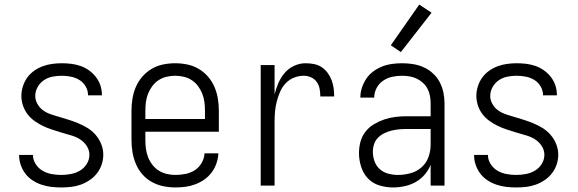

<svg xmlns="http://www.w3.org/2000/svg" viewBox="-20 -816 2540 844"><path d="M249 8Q227 8 205.5 5.5Q184 3 163 -4Q142 -11 123.5 -23Q105 -35 92 -52Q79 -69 71.5 -90Q64 -111 64 -133Q64 -133 64 -133.5Q64 -134 64 -135H125Q125 -135 125 -134.5Q125 -134 125 -134Q125 -113 137 -94.5Q149 -76 167 -65.5Q185 -55 206.5 -51Q228 -47 249 -47Q270 -47 291.5 -51Q313 -55 331.5 -66Q350 -77 361.5 -95.5Q373 -114 373 -136Q373 -157 360.5 -175.5Q348 -194 329.5 -205Q311 -216 290.5 -221.5Q270 -227 249.5 -233.5Q229 -240 208.5 -246.5Q188 -253 168.5 -262.5Q149 -272 131.5 -284.5Q114 -297 101 -314Q88 -331 81 -352Q74 -373 74 -394Q74 -415 80.5 -436Q87 -457 99.5 -474.5Q112 -492 129.5 -504.5Q147 -517 167 -524.5Q187 -532 208.5 -535Q230 -538 251 -538Q272 -538 293 -535.5Q314 -533 334 -526Q354 -519 371.5 -506.5Q389 -494 402 -477Q415 -460 421.5 -440Q428 -420 428 -399Q428 -398 428 -397.5Q428 -397 428 -397H367Q367 -397 367 -397Q367 -397 367 -398Q367 -418 356.5 -436Q346 -454 329 -464.5Q312 -475 291.5 -479Q271 -483 251 -483Q231 -483 210.5 -479Q190 -475 173 -463.5Q156 -452 145.5 -433.5Q135 -415 135 -394Q135 -377 143.5 -361Q152 -345 165.5 -334Q179 -323 196 -316.5Q213 -310 230 -305H231Q254 -298 277 -291Q300 -284 322 -275Q344 -266 364.5 -253.5Q385 -241 400.5 -223Q416 -205 425 -182.5Q434 -160 434 -136Q434 -114 427 -93Q420 -72 406.5 -54.5Q393 -37 374.5 -24.5Q356 -12 335.5 -4.5Q315 3 293 5.5Q271 8 249 8Z M751 8Q724 8 697.5 2.5Q671 -3 647.5 -16Q624 -29 606 -49.5Q588 -70 577.5 -95Q567 -120 562.5 -146.5Q558 -173 558 -200V-330Q558 -357 562.5 -383.5Q567 -410 577.5 -434.5Q588 -459 606 -479.5Q624 -500 647 -513.5Q670 -527 696.5 -532.5Q723 -538 750 -538Q777 -538 803.5 -532.5Q830 -527 853 -513.5Q876 -500 894 -479.5Q912 -459 922.5 -434.5Q933 -410 937.5 -383.5Q942 -357 942 -330V-237H619V-200Q619 -181 621.5 -162Q624 -143 631 -125Q638 -107 650 -91.5Q662 -76 678 -66Q694 -56 713 -51.5Q732 -47 751 -47Q773 -47 795.5 -51.5Q818 -56 836.5 -68Q855 -80 866.5 -100Q878 -120 879 -142H940Q939 -120 931.5 -98Q924 -76 910.5 -58Q897 -40 878.5 -27Q860 -14 839 -6Q818 2 796 5Q774 8 751 8ZM881 -293V-330Q881 -349 878.5 -368Q876 -387 869 -404.5Q862 -422 850.5 -437.5Q839 -453 823 -463.5Q807 -474 788 -478.5Q769 -483 750 -483Q731 -483 712 -478.5Q693 -474 677 -463.5Q661 -453 649.5 -437.5Q638 -422 631 -404.5Q624 -387 621.5 -368Q619 -349 619 -330V-293Z M1126 0V-530H1187V-401Q1193 -426 1203.5 -450.5Q1214 -475 1231 -495Q1248 -515 1272.5 -526.5Q1297 -538 1323 -538Q1342 -538 1360 -534.5Q1378 -531 1393.5 -521Q1409 -511 1420 -496Q1431 -481 1437.5 -464Q1444 -447 1446.5 -429Q1449 -411 1449 -392H1388Q1388 -409 1385 -425.5Q1382 -442 1372.5 -455.5Q1363 -469 1347.5 -476Q1332 -483 1316 -483Q1293 -483 1272 -474.5Q1251 -466 1235.5 -449.5Q1220 -433 1211 -412Q1202 -391 1196.5 -369.5Q1191 -348 1189 -325.5Q1187 -303 1187 -281V0Z M1708 8Q1677 8 1647.5 -1Q1618 -10 1597.5 -31.5Q1577 -53 1567.5 -83Q1558 -113 1558 -143Q1558 -168 1564.5 -192.5Q1571 -217 1586.5 -237Q1602 -257 1624 -270Q1646 -283 1669.5 -291Q1693 -299 1718 -302Q1743 -305 1768 -305H1873V-362Q1873 -378 1870 -394.5Q1867 -411 1859.5 -425.5Q1852 -440 1839.5 -451.5Q1827 -463 1812.5 -470Q1798 -477 1781.5 -480Q1765 -483 1748 -483Q1726 -483 1704.5 -478.5Q1683 -474 1664.5 -461.5Q1646 -449 1635.5 -429Q1625 -409 1625 -387H1564Q1564 -409 1571 -430.5Q1578 -452 1590.5 -470.5Q1603 -489 1621.5 -502.5Q1640 -516 1660.5 -524Q1681 -532 1703.5 -535Q1726 -538 1748 -538Q1773 -538 1797 -534Q1821 -530 1843 -520Q1865 -510 1883 -493.5Q1901 -477 1912.5 -455.5Q1924 -434 1929 -410Q1934 -386 1934 -362V0H1873V-91Q1863 -67 1846 -47.5Q1829 -28 1806.5 -15.5Q1784 -3 1758.5 2.5Q1733 8 1708 8ZM1730 -47Q1757 -47 1784.5 -54.5Q1812 -62 1833 -80.5Q1854 -99 1863.5 -125.5Q1873 -152 1873 -180V-249H1768Q1751 -249 1734.5 -247.5Q1718 -246 1701.5 -242Q1685 -238 1669.5 -230.5Q1654 -223 1642 -211Q1630 -199 1624.5 -182.5Q1619 -166 1619 -149Q1619 -127 1626.5 -106.5Q1634 -86 1650 -72Q1666 -58 1687 -52.5Q1708 -47 1730 -47ZM1742 -587 1698 -617 1823 -796 1877 -760Z M2249 8Q2227 8 2205.5 5.5Q2184 3 2163 -4Q2142 -11 2123.5 -23Q2105 -35 2092 -52Q2079 -69 2071.5 -90Q2064 -111 2064 -133Q2064 -133 2064 -133.5Q2064 -134 2064 -135H2125Q2125 -135 2125 -134.5Q2125 -134 2125 -134Q2125 -113 2137 -94.5Q2149 -76 2167 -65.5Q2185 -55 2206.5 -51Q2228 -47 2249 -47Q2270 -47 2291.5 -51Q2313 -55 2331.5 -66Q2350 -77 2361.5 -95.5Q2373 -114 2373 -136Q2373 -157 2360.5 -175.5Q2348 -194 2329.5 -205Q2311 -216 2290.5 -221.5Q2270 -227 2249.5 -233.5Q2229 -240 2208.5 -246.5Q2188 -253 2168.5 -262.5Q2149 -272 2131.5 -284.5Q2114 -297 2101 -314Q2088 -331 2081 -352Q2074 -373 2074 -394Q2074 -415 2080.5 -436Q2087 -457 2099.5 -474.5Q2112 -492 2129.5 -504.5Q2147 -517 2167 -524.5Q2187 -532 2208.5 -535Q2230 -538 2251 -538Q2272 -538 2293 -535.5Q2314 -533 2334 -526Q2354 -519 2371.5 -506.5Q2389 -494 2402 -477Q2415 -460 2421.5 -440Q2428 -420 2428 -399Q2428 -398 2428 -397.5Q2428 -397 2428 -397H2367Q2367 -397 2367 -397Q2367 -397 2367 -398Q2367 -418 2356.5 -436Q2346 -454 2329 -464.5Q2312 -475 2291.5 -479Q2271 -483 2251 -483Q2231 -483 2210.5 -479Q2190 -475 2173 -463.5Q2156 -452 2145.5 -433.5Q2135 -415 2135 -394Q2135 -377 2143.5 -361Q2152 -345 2165.5 -334Q2179 -323 2196 -316.5Q2213 -310 2230 -305H2231Q2254 -298 2277 -291Q2300 -284 2322 -275Q2344 -266 2364.5 -253.5Q2385 -241 2400.5 -223Q2416 -205 2425 -182.5Q2434 -160 2434 -136Q2434 -114 2427 -93Q2420 -72 2406.5 -54.5Q2393 -37 2374.5 -24.5Q2356 -12 2335.5 -4.5Q2315 3 2293 5.5Q2271 8 2249 8Z"/></svg>

Font: Iosevka Term Light
Style: Regular
Weight: 300
Monospace: yes
Designer: Belleve Invis
Foundry: Belleve Invis
Version: Version 9.0.1; ttfautohint (v1.8.3)